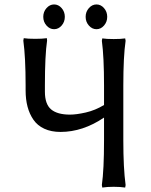

<svg xmlns="http://www.w3.org/2000/svg" viewBox="-20 -825 673 856"><path d="M180.2 -444.8V-416Q180.2 -360.4 208 -337.2Q235.8 -314 292 -314Q320.8 -314 362.5 -323.5Q404.3 -333 443.8 -356.9V-443.8Q443.8 -571.8 434.1 -643.1L436 -653.8Q454.6 -650.9 486.8 -650.9Q519.5 -650.9 538.1 -653.8L540 -643.1Q529.8 -573.2 529.8 -443.8V-199.2Q529.8 -75.2 540 0L538.1 11.2Q516.6 7.8 486.8 7.8Q457.5 7.8 436 11.2L434.1 0Q443.8 -67.9 443.8 -199.2V-300.8Q349.1 -236.8 250 -236.8Q208.5 -236.8 177.7 -251Q147 -265.1 129.2 -291Q111.3 -316.9 102.8 -349.4Q94.2 -381.8 94.2 -421.9V-444.8Q94.2 -568.8 84 -644L85.9 -654.8Q103 -651.9 137.2 -651.9Q152.8 -651.9 165.8 -652.6Q178.7 -653.3 183.6 -654.3L189 -654.8L189.9 -644Q180.2 -577.6 180.2 -444.8ZM376.2 -711.2Q361.8 -727.5 361.8 -750Q361.8 -772.5 376.2 -788.8Q390.6 -805.2 410.2 -805.2Q429.7 -805.2 443.8 -788.8Q458 -772.5 458 -750Q458 -727.5 443.8 -711.2Q429.7 -694.8 410.2 -694.8Q390.6 -694.8 376.2 -711.2ZM187.3 -711.2Q172.9 -727.5 172.9 -750Q172.9 -772.5 187.3 -788.8Q201.7 -805.2 221.2 -805.2Q240.7 -805.2 254.9 -788.8Q269 -772.5 269 -750Q269 -727.5 254.9 -711.2Q240.7 -694.8 221.2 -694.8Q201.7 -694.8 187.3 -711.2Z"/></svg>

Font: Linear Smooth Low Contrast
Style: Regular
Weight: 500
Designer: Philipp H. Poll, Flanker
Foundry: Philipp H. Poll, reworked by Flanker
Version: Version 1.010 | FøM Fix